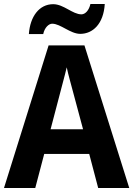

<svg xmlns="http://www.w3.org/2000/svg" viewBox="-20 -995 669 964"><path d="M125 -824H197C204 -857 225 -876 242 -876C284 -876 333 -825 383 -825C445 -825 500 -874 506 -975H434C427 -943 408 -923 389 -923C344 -923 300 -974 247 -974C177 -974 131 -912 125 -824ZM473 -51H629L404 -767H224L0 -51H157L202 -222H428ZM349 -525 397 -346H234L281 -525C287 -550 307 -621 315 -657C323 -618 339 -564 349 -525Z"/></svg>

Font: Noto Sans Tamil UI SemiCondensed
Style: Bold
Weight: 700
Width: 4
Designer: Jelle Bosma - Monotype Design Team
Foundry: Monotype Imaging Inc.
Version: Version 2.004